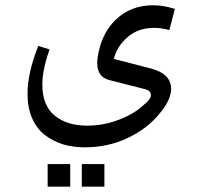

<svg xmlns="http://www.w3.org/2000/svg" viewBox="-20 -305 761 722"><path d="M287.6 312H372.6V397H287.6ZM159.2 312H244.1V397H159.2ZM83.5 48.3Q83.5 -31.2 124 -132.3L166.5 -119.1Q139.2 -43 139.2 13.2Q139.2 91.3 185.3 129.4Q231.4 167.5 307.6 167.5Q369.6 167.5 427.7 145Q485.8 122.6 519 90.8Q547.4 68.8 547.4 52.7Q547.4 36.6 527.3 30.8L389.2 -4.4Q345.7 -16.6 345.7 -67.4Q345.7 -78.1 346.7 -84Q358.4 -175.8 414.8 -230.5Q471.2 -285.2 555.2 -285.2Q594.7 -285.2 637.7 -271.5L616.7 -191.9Q586.9 -200.2 560.1 -200.2Q499.5 -200.2 459.5 -165.3Q419.4 -130.4 408.2 -83.5L549.3 -46.9Q623.5 -26.9 623.5 29.3Q623.5 71.8 577.6 125Q533.2 179.2 459.7 214.1Q386.2 249 298.3 249Q207 249 147 201.2Q117.2 177.7 100.3 138.4Q83.5 99.1 83.5 48.3Z"/></svg>

Font: Shahab
Style: Regular
Weight: 400
Designer: Mohammad Saleh Souzanchi
Foundry: http://font-store.ir
Version: Version:0.0.2;RFB:1.2.5;Building:2016-11-27 11:18:45.721916